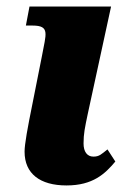

<svg xmlns="http://www.w3.org/2000/svg" viewBox="-20 -556 386 586"><path d="M183 10C264 10 301 -26 332 -63L308 -100C289 -85 283 -78 265 -78C246 -78 235 -93 235 -118C235 -148 239 -166 248 -209L319 -536H70L59 -478H79C134 -478 120 -452 108 -385L79 -239C64 -165 55 -116 55 -93C55 -26 102 10 183 10Z"/></svg>

Font: Noto Serif Condensed Black
Style: Italic
Weight: 900
Width: 3
Italic angle: -12°
Designer: Monotype Design Team
Foundry: Monotype Imaging Inc.
Version: Version 2.013